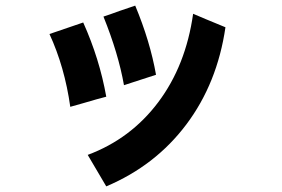

<svg xmlns="http://www.w3.org/2000/svg" viewBox="-20 -537 1002 683"><path d="M348 -478Q367 -484 405 -498L461 -517Q514 -390 535 -271L421 -234Q401 -347 348 -478ZM667 -488Q699 -474 782 -440Q753 -241 643 -94.5Q533 52 358 126L292 14Q445 -43 543 -173.5Q641 -304 667 -488ZM276 -170 230 -157Q210 -299 156 -416L276 -457Q334 -328 358 -193Q330 -186 276 -170Z"/></svg>

Font: Gmarket Sans TTF Bold
Style: Regular
Weight: 700
Designer: Creative Director : Sungho Lee; Art Director : Kiwoong Choi; Project Manager : Sori Yang, Jongwook Yoon; Font Designer :
Foundry: Sandoll Inc.
Version: Version 1.000;hotconv 1.0.109;makeotfexe 2.5.65596